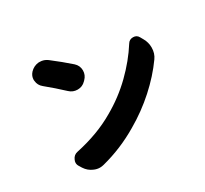

<svg xmlns="http://www.w3.org/2000/svg" viewBox="-155 -970 1310 1229"><g transform="rotate(-30 500.0 -355.5)"><path d="M201.2 -601.6Q174.8 -623 171.9 -656.2Q170.9 -660.2 170.9 -664.1Q170.9 -692.4 191.4 -714.8Q216.8 -741.2 252 -745.1Q256.8 -745.1 262.7 -745.1Q292 -745.1 317.4 -726.6Q388.7 -671.9 447.3 -620.1Q474.6 -595.7 474.6 -559.6Q474.6 -525.4 449.2 -500L444.3 -495.1Q419.9 -469.7 384.8 -469.7Q349.6 -469.7 324.2 -494.1Q264.6 -549.8 201.2 -601.6ZM287.1 30.3Q272.5 34.2 258.8 34.2Q236.3 34.2 214.8 24.4Q179.7 9.8 158.2 -23.4L147.5 -41Q137.7 -54.7 137.7 -70.3Q137.7 -81.1 143.6 -92.8Q155.3 -120.1 184.6 -126Q349.6 -161.1 474.6 -234.4Q583 -295.9 670.4 -381.3Q757.8 -466.8 816.4 -559.6Q830.1 -583 857.4 -583Q857.4 -583 858.4 -583Q884.8 -583 897.5 -559.6L910.2 -537.1Q928.7 -504.9 928.7 -466.8Q928.7 -423.8 905.3 -391.6Q842.8 -303.7 754.4 -224.1Q666 -144.5 561.5 -84Q431.6 -6.8 287.1 30.3Z"/></g></svg>

Font: Gen Jyuu GothicX Heavy
Style: Bold
Weight: 900
Designer: [Source Han Sans]
Ryoko NISHIZUKA  (kana & ideographs); Paul D. Hunt (Latin, Greek & Cyrillic); Wenlong ZHANG  (bopomofo
Version: Version 1.002.20150607